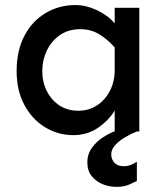

<svg xmlns="http://www.w3.org/2000/svg" viewBox="-20 -521 652 761"><path d="M270.5 14.6Q210 14.6 158.7 -16.6Q107.4 -47.9 76.7 -105Q45.9 -162.1 45.9 -239.3Q45.9 -320.3 76.7 -378.9Q107.4 -437.5 160.6 -469.2Q213.9 -501 279.3 -501Q320.3 -501 362.8 -481.4Q405.3 -461.9 434.6 -428.7V-490.2H532.2V0H434.6V-83Q411.1 -43.9 368.7 -14.6Q326.2 14.6 270.5 14.6ZM291 -82Q331.1 -82 363.8 -103Q396.5 -124 416 -161.6Q435.5 -199.2 434.6 -248V-333Q405.3 -366.2 372.6 -385.7Q339.8 -405.3 297.9 -405.3Q251 -405.3 217.3 -381.8Q183.6 -358.4 165.5 -320.3Q147.5 -282.2 147.5 -239.3Q147.5 -196.3 165.5 -160.2Q183.6 -124 215.8 -103Q248 -82 291 -82ZM442.4 219.7Q413.1 219.7 386.7 209Q360.4 198.2 343.3 176.8Q326.2 155.3 326.2 123Q326.2 88.9 345.2 63.5Q364.3 38.1 390.1 22Q416 5.9 435.5 -1H525.4Q502 7.8 477.5 22Q453.1 36.1 437 53.7Q420.9 71.3 420.9 90.8Q420.9 110.4 433.6 124Q446.3 137.7 469.7 137.7Q486.3 137.7 499 132.3Q511.7 127 522.5 120.1V196.3Q512.7 201.2 492.2 210.4Q471.7 219.7 442.4 219.7Z"/></svg>

Font: Sen Medium
Style: Regular
Weight: 500
Designer: Kosal Sen, Philatype
Foundry: Philatype
Version: Version 2.000;gftools[0.9.31]